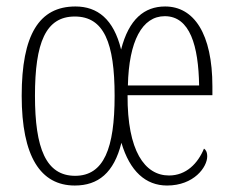

<svg xmlns="http://www.w3.org/2000/svg" viewBox="-20 -563 718 593"><path d="M211 10C283 10 332 -29 355 -122C381 -34 430 10 496 10C579 10 620 -47 620 -80C620 -94 615 -101 610 -104C591 -58 555 -21 502 -21C427 -21 373 -97 374 -269H636V-296C636 -459 579 -543 490 -543C426 -543 378 -504 354 -410C331 -504 281 -543 213 -543C101 -543 47 -456 47 -267C47 -80 105 10 211 10ZM595 -299H375C378 -436 419 -513 489 -513C567 -513 593 -421 595 -299ZM212 -20C122 -20 88 -105 88 -267C88 -431 121 -512 211 -512C301 -512 334 -431 334 -267C334 -105 301 -20 212 -20Z"/></svg>

Font: Noto Serif Lao ExtraCondensed ExtraLight
Style: Regular
Weight: 200
Width: 2
Designer: Monotype Design Team
Foundry: Monotype Imaging Inc.
Version: Version 2.003